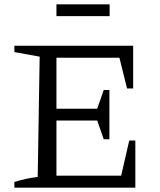

<svg xmlns="http://www.w3.org/2000/svg" viewBox="-20 -861 733 881"><path d="M573 -216H601V0H46V-26Q74 -35 100.5 -40.5Q127 -46 153 -49L162 -601L46 -622V-651H591V-455H563L528 -596H205L239 -630V-362H426L456 -448H482V-222H456L426 -308H239V-21L205 -55H536ZM239 -787V-841H483V-787Z"/></svg>

Font: Piazzolla 24pt
Style: Regular
Weight: 400
Designer: Juan Pablo del Peral
Foundry: Huerta Tipografica
Version: Version 2.005